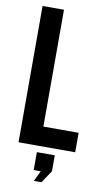

<svg xmlns="http://www.w3.org/2000/svg" viewBox="-97 -746 533 971"><g transform="rotate(10 169.5 -260.5)"><path d="M40 -700H150V-100H331V0H40ZM140 125V33H232V115L189 179H150L176 125Z"/></g></svg>

Font: BebasNeueW03-Regular
Style: Regular
Weight: 400
Designer: Ryoichi Tsunekawa
Foundry: Ryoichi Tsunekawa
Version: Version 1.30